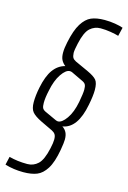

<svg xmlns="http://www.w3.org/2000/svg" viewBox="-151 -758 659 989"><g transform="rotate(15 179.0 -263.0)"><path d="M-21 156 -11 112Q33 124 86 124Q119 124 143 101.5Q167 79 181 15Q188 -16 188 -34Q188 -52 182 -61Q176 -70 164 -76L101 -106Q64 -124 50 -141Q36 -158 36 -193Q36 -228 45 -272Q58 -336 82.5 -370Q107 -404 145 -414Q130 -426 123 -440.5Q116 -455 116 -478Q116 -502 123 -534Q137 -602 159 -637Q181 -672 209 -684Q237 -696 280 -696Q309 -696 336 -691.5Q363 -687 379 -681L368 -635Q352 -640 325 -644.5Q298 -649 271 -649Q239 -649 215 -627.5Q191 -606 177 -542Q169 -507 169 -491Q170 -473 175 -465Q180 -457 192 -451L262 -419Q299 -402 311.5 -386.5Q324 -371 324 -334Q324 -303 314 -253Q289 -122 211 -110Q226 -100 233.5 -85.5Q241 -71 241 -48Q241 -31 234 9Q222 77 200 112Q178 147 149 158.5Q120 170 77 170Q25 170 -21 156ZM262 -254Q271 -302 271 -322Q271 -340 266.5 -348.5Q262 -357 249 -363L186 -393Q180 -395 175 -395Q154 -395 130.5 -360.5Q107 -326 96 -270Q87 -230 87 -203Q87 -184 91 -175.5Q95 -167 107 -161L170 -132Q177 -129 182 -129Q203 -129 227 -163Q251 -197 262 -254Z"/></g></svg>

Font: Saira Ultra Condensed Light
Style: Italic
Weight: 300
Width: 1
Italic angle: -12°
Designer: Hector Gatti with collaboration of the Omnibus-Type team
Foundry: Omnibus-Type
Version: Version 1.001; ttfautohint (v1.8)